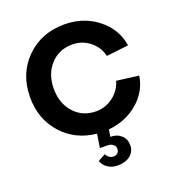

<svg xmlns="http://www.w3.org/2000/svg" viewBox="-173 -874 1176 1281"><g transform="rotate(-20 415.0 -233.5)"><path d="M422 120H370L385 23Q236 8 142 -97Q48 -202 48 -356Q48 -522 155.5 -629.5Q263 -737 428 -737Q563 -737 662.5 -659Q762 -581 781 -460L624 -442Q609 -508 555 -550.5Q501 -593 432 -593Q337 -593 276.5 -526.5Q216 -460 216 -356Q216 -252 276.5 -185.5Q337 -119 432 -119Q499 -119 553.5 -160.5Q608 -202 625 -265L782 -245Q766 -137 678.5 -62.5Q591 12 469 23L461 73Q508 73 537.5 100Q567 127 567 171Q567 215 533 242.5Q499 270 444 270Q404 270 373.5 250Q343 230 334 198L387 169Q393 185 407 194.5Q421 204 437 204Q455 204 466.5 193Q478 182 478 164Q478 145 462.5 132.5Q447 120 422 120Z"/></g></svg>

Font: Metropolitano
Style: Bold
Weight: 700
Designer: Fonts by Alex Slobzheninov & Chris M. Simpson / Changes by Cristiano Sobral
Foundry: Fonts by Alex Slobzheninov & Chris M. Simpson / Changes by Cristiano Sobral
Version: Version 1.00;August 30, 2020;FontCreator 13.0.0.2681 64-bit